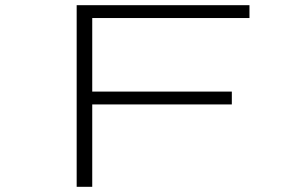

<svg xmlns="http://www.w3.org/2000/svg" viewBox="-20 -720 1090 740"><path d="M941.5 -650.5H335.5V-367H873.5V-317.5H335.5V0H275.5V-700H941.5Z"/></svg>

Font: League Mono Extended UltraLight
Style: Regular
Weight: 200
Width: 9
Designer: Tyler Finck
Foundry: The League of Moveable Type / Tyler Finck
Version: Version 2.210